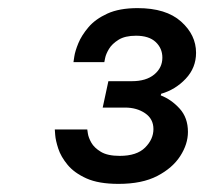

<svg xmlns="http://www.w3.org/2000/svg" viewBox="-20 -854 503 473"><path d="M272 -401Q223 -401 193 -414.5Q163 -428 146.5 -448Q130 -468 123.5 -488Q117 -508 116 -521.5Q115 -535 115 -535H195Q195 -535 196.5 -525Q198 -515 205 -502.5Q212 -490 228.5 -480Q245 -470 275 -470Q317 -470 337.5 -490.5Q358 -511 358 -536Q358 -561 337.5 -575Q317 -589 288 -589H233L247 -654H305Q340 -654 360 -670.5Q380 -687 380 -712Q380 -735 363.5 -750.5Q347 -766 315 -766Q288 -766 272 -756Q256 -746 248.5 -733.5Q241 -721 239 -711Q237 -701 237 -701H161Q161 -701 163 -714.5Q165 -728 173 -747.5Q181 -767 198 -787Q215 -807 244.5 -820.5Q274 -834 319 -834Q389 -834 426 -801Q463 -768 463 -724Q463 -687 437.5 -660Q412 -633 377 -623L376 -619Q402 -609 422.5 -586.5Q443 -564 443 -529Q443 -499 424 -469.5Q405 -440 367.5 -420.5Q330 -401 272 -401Z"/></svg>

Font: Be Vietnam Pro
Style: Italic
Weight: 400
Italic angle: -12°
Designer: Lam Bao, Tony Le, Vietanh Nguyen
Foundry: Yellow Type Foundry
Version: Version 1.002; ttfautohint (v1.8.3)